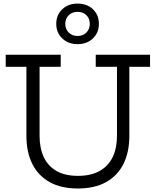

<svg xmlns="http://www.w3.org/2000/svg" viewBox="-20 -1064 888 1094"><path d="M525.5 -752H835V-683.5H717V-290Q717 -197.5 683.5 -130.2Q650 -63 584.8 -26.5Q519.5 10 423.5 10Q328 10 262.8 -26.5Q197.5 -63 164 -130.2Q130.5 -197.5 130.5 -290V-683.5H12.5V-752H326V-683.5H205.5V-290Q205.5 -219.5 229.8 -168.2Q254 -117 302.5 -89.5Q351 -62 424.5 -62Q498 -62 547.5 -89.8Q597 -117.5 621.8 -168.5Q646.5 -219.5 646.5 -290V-683.5H525.5ZM422 -812.5Q368.5 -812.5 334.5 -845.5Q300.5 -878.5 300.5 -928Q300.5 -978.5 334.5 -1011Q368.5 -1043.5 422 -1043.5Q476 -1043.5 509.8 -1011Q543.5 -978.5 543.5 -928Q543.5 -878.5 509.8 -845.5Q476 -812.5 422 -812.5ZM422 -859Q453 -859 472.2 -878.5Q491.5 -898 491.5 -928Q491.5 -958.5 472.2 -977.5Q453 -996.5 422 -996.5Q391.5 -996.5 371.8 -977.5Q352 -958.5 352 -928Q352 -898 371.8 -878.5Q391.5 -859 422 -859Z"/></svg>

Font: Hepta Slab
Style: Regular
Weight: 400
Designer: Michael LaGattuta
Foundry: Michael LaGattuta
Version: Version 1.100